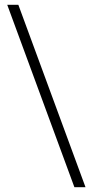

<svg xmlns="http://www.w3.org/2000/svg" viewBox="-20 -756 386 795"><path d="M56 -736Q126 -546 195 -358.5Q264 -171 334 19H288Q218 -171 149 -358.5Q80 -546 10 -736Z"/></svg>

Font: Josefin Slab
Style: Regular
Weight: 400
Designer: Santiago Orozco
Foundry: Typemade
Version: Version 1.000